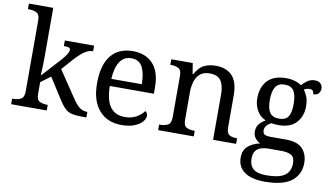

<svg xmlns="http://www.w3.org/2000/svg" viewBox="-93 -974 2468 1428"><g transform="rotate(10 1141.5 -260.0)"><path d="M18 0V-42H26Q60 -42 84 -54.5Q108 -67 108 -114V-650Q108 -694 83.5 -706Q59 -718 26 -718H18V-760H202V-374Q202 -361 201.5 -340Q201 -319 200 -298Q199 -277 198.5 -262.5Q198 -248 198 -248L323 -385Q355 -421 366.5 -440.5Q378 -460 378 -474Q378 -487 366 -490.5Q354 -494 329 -494V-536H550V-494Q516 -494 482 -469.5Q448 -445 409 -401L339 -322L472 -124Q498 -84 523.5 -63Q549 -42 583 -42H586V0H572Q529 0 500 -3Q471 -6 451.5 -15.5Q432 -25 414.5 -44.5Q397 -64 376 -97L276 -254L202 -199V-109Q202 -65 226.5 -53.5Q251 -42 284 -42H287V0Z M852 10Q743 10 681.5 -62Q620 -134 620 -264Q620 -404 678 -475Q736 -546 842 -546Q939 -546 994.5 -486Q1050 -426 1050 -307V-261H717Q719 -152 756.5 -102.5Q794 -53 866 -53Q918 -53 954.5 -74.5Q991 -96 1009 -123Q1016 -120 1022 -111Q1028 -102 1028 -89Q1028 -69 1009 -46Q990 -23 951 -6.5Q912 10 852 10ZM949 -315Q949 -395 924.5 -443.5Q900 -492 840 -492Q785 -492 754.5 -446.5Q724 -401 719 -315Z M1128 0V-42H1136Q1170 -42 1194 -54.5Q1218 -67 1218 -114V-426Q1218 -470 1194.5 -482Q1171 -494 1138 -494H1133V-536H1295L1308 -455H1313Q1344 -511 1382.5 -528.5Q1421 -546 1469 -546Q1548 -546 1592.5 -499.5Q1637 -453 1637 -350V-114Q1637 -67 1657.5 -54.5Q1678 -42 1712 -42H1717V0H1543V-345Q1543 -410 1518.5 -446Q1494 -482 1433 -482Q1388 -482 1361.5 -459.5Q1335 -437 1323.5 -400Q1312 -363 1312 -320V-109Q1312 -65 1335.5 -53.5Q1359 -42 1392 -42H1397V0Z M1976 240Q1872 240 1820 201.5Q1768 163 1768 94Q1768 35 1806 5Q1844 -25 1893 -34Q1873 -43 1855.5 -63.5Q1838 -84 1838 -116Q1838 -146 1853.5 -168Q1869 -190 1903 -210Q1860 -228 1836.5 -269.5Q1813 -311 1813 -361Q1813 -447 1860 -496.5Q1907 -546 2001 -546Q2037 -546 2069 -536Q2101 -526 2115 -513Q2129 -529 2154 -548Q2179 -567 2212 -567Q2242 -567 2256.5 -551.5Q2271 -536 2271 -515Q2271 -494 2258.5 -478.5Q2246 -463 2218 -463Q2218 -474 2211.5 -485.5Q2205 -497 2185 -497Q2162 -497 2142 -485Q2159 -464 2170 -435.5Q2181 -407 2181 -364Q2181 -290 2136.5 -241Q2092 -192 2001 -192Q1989 -192 1973.5 -193.5Q1958 -195 1948 -197Q1929 -187 1915 -172Q1901 -157 1901 -134Q1901 -116 1912.5 -106Q1924 -96 1963 -96H2076Q2165 -96 2203 -54Q2241 -12 2241 53Q2241 139 2176.5 189.5Q2112 240 1976 240ZM1998 -240Q2047 -240 2067 -270Q2087 -300 2087 -365Q2087 -433 2066.5 -465Q2046 -497 1997 -497Q1949 -497 1928 -464Q1907 -431 1907 -364Q1907 -300 1928.5 -270Q1950 -240 1998 -240ZM1978 191Q2050 191 2089 175.5Q2128 160 2143.5 132.5Q2159 105 2159 70Q2159 24 2133 8.5Q2107 -7 2057 -7H1959Q1931 -7 1906 0.5Q1881 8 1865 28Q1849 48 1849 88Q1849 117 1860 140.5Q1871 164 1899 177.5Q1927 191 1978 191Z"/></g></svg>

Font: Noto Serif Dogra
Style: Regular
Weight: 400
Designer: Ek Type
Foundry: Ek Type
Version: Version 1.005